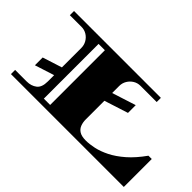

<svg xmlns="http://www.w3.org/2000/svg" viewBox="-75 -1025 1399 1399"><g transform="rotate(45 624.5 -325.0)"><path d="M73 0V-43H193Q238 -43 269.5 -67Q301 -91 301 -151V-217L151 -169V-249L301 -297V-497Q301 -527 286.5 -552Q272 -577 247.5 -592Q223 -607 193 -607H73V-650H968V-607H801Q771 -607 746.5 -592Q722 -577 707 -552Q692 -527 692 -497V-424L876 -483V-403L692 -344V-151Q692 -122 701.5 -97Q711 -72 734.5 -57.5Q758 -43 801 -43Q838 -43 885 -53Q932 -63 985 -89.5Q1038 -116 1093 -164Q1148 -212 1202 -288H1236V0ZM369 -43H434V-607H369Z"/></g></svg>

Font: Diplomata SC
Style: Regular
Weight: 400
Designer: Eduardo Rodriguez Tunni
Foundry: Eduardo Rodriguez Tunni
Version: Version 1.002; ttfautohint (v1.8.4.7-5d5b);gftools[0.9.23]